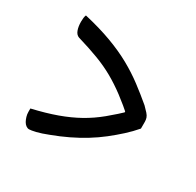

<svg xmlns="http://www.w3.org/2000/svg" viewBox="-125 -720 849 831"><g transform="rotate(30 300.0 -305.0)"><path d="M531 -275Q508 -248 480.5 -223Q453 -198 422.5 -174Q392 -150 357 -128.5Q322 -107 283.5 -88.5Q245 -70 202 -54Q169 -41 146 -35.5Q123 -30 113 -30Q105 -30 97.5 -35.5Q90 -41 85 -50Q80 -59 76.5 -70.5Q73 -82 73 -94Q73 -98 73 -102.5Q73 -107 73 -111Q142 -127 194.5 -146Q247 -165 290 -189Q333 -213 372.5 -245.5Q412 -278 457 -321L435 -270V-335L458 -285Q412 -326 372.5 -355.5Q333 -385 294 -407Q255 -429 209 -446.5Q163 -464 102 -482Q88 -487 81.5 -504.5Q75 -522 75 -546Q75 -557 76 -565Q77 -573 80 -580Q158 -562 218.5 -539.5Q279 -517 326.5 -490.5Q374 -464 414.5 -433.5Q455 -403 494 -370Q508 -356 516.5 -346.5Q525 -337 528 -328Q531 -319 531 -308Q531 -300 531 -292Q531 -284 531 -275Z"/></g></svg>

Font: Recursive Casual
Style: Regular
Weight: 400
Version: Version 1.047